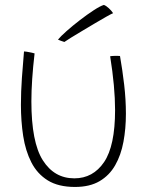

<svg xmlns="http://www.w3.org/2000/svg" viewBox="-20 -739 629 780"><path d="M427.5 -510.5Q430 -511 435.2 -511.5Q440.5 -512 446.5 -512Q452 -512 458.2 -512Q464.5 -512 467.5 -511.5Q477.5 -454.5 484.5 -394.5Q491.5 -334.5 491.5 -276.5Q491.5 -216.5 481.5 -162.8Q471.5 -109 448 -67.8Q424.5 -26.5 384.5 -3Q344.5 20.5 284.5 20.5Q217 20.5 174 -6.2Q131 -33 107.2 -79.8Q83.5 -126.5 74.2 -186.5Q65 -246.5 65 -313Q65 -367 69 -422.5Q73 -478 77.5 -530Q81.5 -530 87.8 -529Q94 -528 99 -527Q104.5 -526 110 -524.8Q115.5 -523.5 120.5 -522Q114 -466.5 110.8 -418Q107.5 -369.5 107.5 -327Q107.5 -161 154 -87.8Q200.5 -14.5 282 -14.5Q358 -14.5 402.8 -80.5Q447.5 -146.5 447.5 -292Q447.5 -385.5 427.5 -510.5ZM402 -719Q411.5 -715.5 422.2 -705.5Q433 -695.5 439.5 -685.5Q432 -682.5 412 -671.2Q392 -660 366 -644.5Q340 -629 314 -613.5Q288 -598 268.2 -585.8Q248.5 -573.5 241.5 -568.5Q236.5 -570 228 -573Q219.5 -576 215.5 -578Q226 -591 250.5 -612.8Q275 -634.5 304.5 -657.2Q334 -680 360.5 -697.2Q387 -714.5 402 -719Z"/></svg>

Font: Grandstander Thin
Style: Regular
Weight: 100
Designer: Tyler Finck
Foundry: Etcetera Type Co
Version: Version 1.200; ttfautohint (v1.8.3)